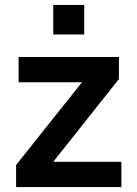

<svg xmlns="http://www.w3.org/2000/svg" viewBox="-20 -755 555 775"><path d="M45 0V-89L311 -423H55V-525H460V-436L195 -102H470V0ZM195 -616V-735H320V-616Z"/></svg>

Font: Oxanium ExtraLight SemiBold
Style: Regular
Weight: 600
Version: Version 2.000